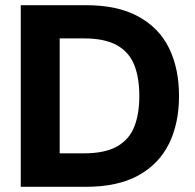

<svg xmlns="http://www.w3.org/2000/svg" viewBox="-20 -720 752 740"><path d="M60 0V-700H312Q433 -700 513 -656.5Q593 -613 631.5 -534.5Q670 -456 670 -350Q670 -245 631.5 -166.5Q593 -88 513.5 -44Q434 0 311 0ZM210 -129H303Q384 -129 431 -155.5Q478 -182 497.5 -231.5Q517 -281 517 -350Q517 -420 497.5 -469.5Q478 -519 431 -545.5Q384 -572 303 -572H210Z"/></svg>

Font: DM Sans 28pt Black
Style: Regular
Weight: 900
Version: Version 4.004;gftools[0.9.30]